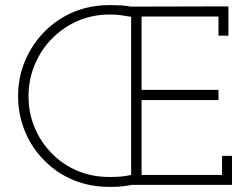

<svg xmlns="http://www.w3.org/2000/svg" viewBox="-20 -726 980 754"><path d="M838 -586H877V-701L495 -700Q473 -704 452.5 -705Q432 -706 411 -706Q335 -706 270.5 -679.5Q206 -653 156 -603Q107 -554 79 -488.5Q51 -423 51 -349Q51 -275 78.5 -209Q106 -143 155 -95Q203 -46 268 -19Q333 8 413 8Q439 8 458 6Q477 4 499 0H891V-114H852V-39H536V-333H838V-373H536V-661H838ZM92 -348Q92 -415 117.5 -474.5Q143 -534 187 -577Q231 -621 288 -645Q345 -669 412 -669Q435 -669 453 -666.5Q471 -664 495 -660V-39Q477 -35 458.5 -33Q440 -31 410 -31Q341 -31 283.5 -55.5Q226 -80 184 -123Q141 -166 116.5 -224Q92 -282 92 -348Z"/></svg>

Font: Josefin Slab Thin
Style: Regular
Weight: 400
Version: Version 2.000